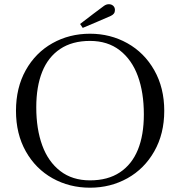

<svg xmlns="http://www.w3.org/2000/svg" viewBox="-20 -865 839 894"><path d="M54.4 -349Q54.4 -456.6 99.9 -538.1Q145.5 -619.6 224.2 -663.8Q302.9 -708 399.1 -708Q493.9 -708 573 -663.8Q652.1 -619.6 698.4 -537.9Q744.8 -456.1 744.8 -349Q744.8 -241.9 698.4 -160.4Q652.1 -78.9 573.2 -34.9Q494.2 9 399.1 9Q303.4 9 224.7 -34.9Q146 -78.9 100.2 -160.1Q54.4 -241.4 54.4 -349ZM649.8 -332.6Q649.8 -434.6 621.8 -510.9Q593.9 -587.1 537.6 -630.8Q481.4 -674.5 399.1 -674.5Q316.2 -674.5 260.2 -637Q204.1 -599.5 176.5 -530.7Q148.9 -461.9 148.9 -365.4Q148.9 -263.9 176.8 -187.8Q204.6 -111.8 260.8 -68.5Q316.9 -25.2 399.1 -25.2Q482 -25.2 538 -62.3Q594 -99.4 621.9 -167.6Q649.8 -235.8 649.8 -332.6ZM464.5 -837.9Q469.9 -841.6 475.3 -843.5Q480.8 -845.4 487 -845.4Q499.1 -845.4 507.2 -837.9Q515.2 -830.5 515.2 -818.4Q515.2 -808.4 510.3 -801.9Q505.4 -795.4 495.9 -791Q465.9 -777.9 431.8 -763.2Q397.8 -748.5 365.2 -735.1L352.9 -753.4Q375.2 -770.9 415 -800.9Q454.8 -830.9 464.5 -837.9Z"/></svg>

Font: Didactic
Style: Regular
Weight: 400
Designer: Tyler Finck
Foundry: Etcetera Type Co
Version: Version 3.007;FEAKit 1.0